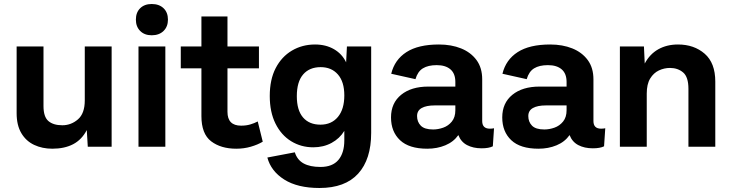

<svg xmlns="http://www.w3.org/2000/svg" viewBox="-20 -732 3651 958"><path d="M241 10Q191 10 150.5 -9Q110 -28 86.5 -67.5Q63 -107 63 -167V-500H197V-203Q197 -149 221.5 -128Q246 -107 291 -107Q335 -107 369 -136.5Q403 -166 403 -231V-500H537V0H418L413 -83Q388 -35 345 -12.5Q302 10 241 10Z M805 -500V0H671V-500ZM737 -712Q774 -712 796 -691Q818 -670 818 -634Q818 -599 796 -577.5Q774 -556 737 -556Q701 -556 679.5 -577.5Q658 -599 658 -634Q658 -670 679.5 -691Q701 -712 737 -712Z M1266 -126 1291 -25Q1266 -10 1231.5 0Q1197 10 1159 10Q1082 10 1033.5 -27Q985 -64 985 -153V-391H882V-500H985V-650H1115V-500H1272V-391H1115V-174Q1115 -105 1183 -105Q1208 -105 1228.5 -111Q1249 -117 1266 -126Z M1574 206Q1465 206 1398.5 164Q1332 122 1314 54L1451 28Q1463 66 1495 83.5Q1527 101 1579 101Q1639 101 1668.5 66Q1698 31 1698 -32V-79Q1675 -41 1634.5 -19Q1594 3 1543 3Q1482 3 1432.5 -27.5Q1383 -58 1354.5 -115.5Q1326 -173 1326 -253Q1326 -335 1355.5 -392Q1385 -449 1436.5 -479.5Q1488 -510 1552 -510Q1606 -510 1646.5 -486.5Q1687 -463 1707 -421L1711 -500H1832V-69Q1832 63 1767 134.5Q1702 206 1574 206ZM1579 -110Q1634 -110 1666 -148.5Q1698 -187 1698 -256Q1698 -324 1666 -360.5Q1634 -397 1580 -397Q1524 -397 1492.5 -360.5Q1461 -324 1461 -252Q1461 -182 1492 -146Q1523 -110 1579 -110Z M2252 -323Q2252 -365 2227.5 -386Q2203 -407 2159 -407Q2116 -407 2090 -391Q2064 -375 2053 -337L1932 -364Q1949 -434 2008 -472Q2067 -510 2170 -510Q2232 -510 2280.5 -490.5Q2329 -471 2357.5 -432.5Q2386 -394 2386 -336V-128Q2386 -90 2424 -90Q2429 -90 2435 -90.5Q2441 -91 2445 -92L2439 -2Q2419 8 2383 8Q2341 8 2310.5 -8Q2280 -24 2267 -58Q2243 -24 2202 -7Q2161 10 2112 10Q2021 10 1976 -32.5Q1931 -75 1931 -146Q1931 -218 1981.5 -259Q2032 -300 2117 -300H2252ZM2141 -86Q2166 -86 2191.5 -95Q2217 -104 2234.5 -125.5Q2252 -147 2252 -182V-206H2149Q2107 -206 2084 -193Q2061 -180 2061 -153Q2061 -124 2079.5 -105Q2098 -86 2141 -86Z M2807 -323Q2807 -365 2782.5 -386Q2758 -407 2714 -407Q2671 -407 2645 -391Q2619 -375 2608 -337L2487 -364Q2504 -434 2563 -472Q2622 -510 2725 -510Q2787 -510 2835.5 -490.5Q2884 -471 2912.5 -432.5Q2941 -394 2941 -336V-128Q2941 -90 2979 -90Q2984 -90 2990 -90.5Q2996 -91 3000 -92L2994 -2Q2974 8 2938 8Q2896 8 2865.5 -8Q2835 -24 2822 -58Q2798 -24 2757 -7Q2716 10 2667 10Q2576 10 2531 -32.5Q2486 -75 2486 -146Q2486 -218 2536.5 -259Q2587 -300 2672 -300H2807ZM2696 -86Q2721 -86 2746.5 -95Q2772 -104 2789.5 -125.5Q2807 -147 2807 -182V-206H2704Q2662 -206 2639 -193Q2616 -180 2616 -153Q2616 -124 2634.5 -105Q2653 -86 2696 -86Z M3073 0V-500H3193L3197 -415Q3222 -462 3264.5 -486Q3307 -510 3363 -510Q3443 -510 3496 -464Q3549 -418 3549 -325V0H3415V-289Q3415 -348 3388.5 -370.5Q3362 -393 3323 -393Q3294 -393 3267.5 -380.5Q3241 -368 3224 -340Q3207 -312 3207 -265V0Z"/></svg>

Font: Prodigy Sans SemiBold
Style: Regular
Weight: 600
Designer: Wei Huang
Foundry: Wei Huang
Version: Version 1.003; ttfautohint (v1.8.3)